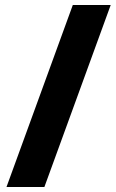

<svg xmlns="http://www.w3.org/2000/svg" viewBox="-20 -742 467 770"><path d="M424 -722 158 8H6L272 -722Z"/></svg>

Font: Noto Sans Thai Looped ExtraBold
Style: Regular
Weight: 800
Designer: Sasikarn Vongin, Ben Mitchell
Foundry: The Fontpad Ltd
Version: Version 1.001; ttfautohint (v1.8.4.7-5d5b)